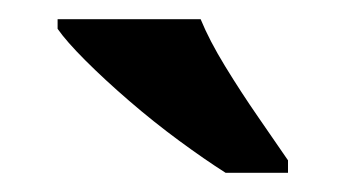

<svg xmlns="http://www.w3.org/2000/svg" viewBox="-20 -786 360 200"><path d="M215 -606Q193 -620 166.5 -639.5Q140 -659 114.5 -681Q89 -703 69 -723Q49 -743 40 -756V-766H189Q198 -744 214.5 -717Q231 -690 249 -664Q267 -638 280 -619V-606Z"/></svg>

Font: Noto Serif Khmer SemiCondensed
Style: Bold
Weight: 700
Width: 4
Designer: Danh Hong and the Monotype Design Team
Foundry: Monotype Imaging Inc.
Version: Version 2.004; ttfautohint (v1.8.4.7-5d5b)